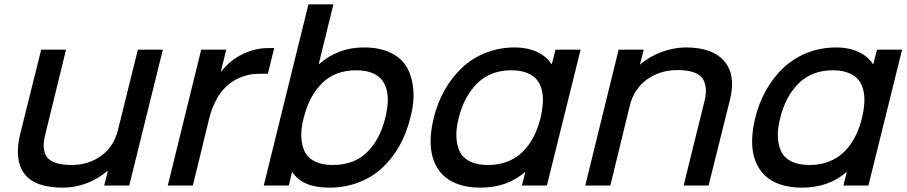

<svg xmlns="http://www.w3.org/2000/svg" viewBox="-20 -860 4203 890"><path d="M734.9 -629.9 579.1 0H462.9L480 -67.9H478Q434.6 -30.3 381.1 -10.3Q327.6 9.8 272 9.8Q139.6 9.8 92 -55.9Q44.4 -121.6 74.2 -241.2L170.9 -629.9H286.1L191.9 -245.1Q184.6 -217.8 182.9 -196.8Q181.2 -175.8 186.3 -156Q191.4 -136.2 205.3 -123.3Q219.2 -110.4 246.1 -102.8Q272.9 -95.2 312 -95.2Q390.1 -95.2 449 -137.7Q507.8 -180.2 526.9 -257.8L619.1 -629.9Z M1251 -637.2 1221.7 -518.1H1186Q1146 -518.6 1110.4 -507.1Q1074.7 -495.6 1043.2 -471.4Q1011.7 -447.3 987.5 -406.5Q963.4 -365.7 949.7 -311L874 0H757.8L912.6 -629.9H1028.8L1003.9 -528.8H1005.9Q1045.4 -580.1 1103.5 -608.6Q1161.6 -637.2 1223.6 -637.2Z M1765.6 -313Q1775.4 -351.6 1777.3 -384.5Q1779.3 -417.5 1771.7 -445.3Q1764.2 -473.1 1747.3 -492.7Q1730.5 -512.2 1701.2 -523.2Q1671.9 -534.2 1631.8 -534.2Q1533.2 -534.2 1472.9 -474.4Q1412.6 -414.6 1387.7 -313Q1375 -265.6 1376.7 -225.8Q1378.4 -186 1392.6 -157Q1406.7 -127.9 1439.7 -111.6Q1472.7 -95.2 1522.5 -95.2Q1620.6 -95.2 1680.9 -153.8Q1741.2 -212.4 1765.6 -313ZM1881.8 -313Q1864.3 -242.2 1831.3 -183.6Q1798.3 -125 1751.5 -81.5Q1704.6 -38.1 1641.6 -14.2Q1578.6 9.8 1505.9 9.8Q1382.3 9.8 1335.4 -62H1333.5L1318.8 0H1202.6L1409.7 -839.8H1525.4L1457.5 -563H1459.5Q1546.9 -640.1 1666.5 -640.1Q1739.7 -640.1 1790.8 -615.5Q1841.8 -590.8 1866.5 -547.1Q1891.1 -503.4 1896 -443.4Q1900.9 -383.3 1881.8 -313Z M2485.4 -313Q2494.6 -352.1 2496.3 -384.8Q2498 -417.5 2490.7 -445.6Q2483.4 -473.6 2466.3 -492.9Q2449.2 -512.2 2419.9 -523.2Q2390.6 -534.2 2350.1 -534.2Q2253.9 -534.2 2192.4 -473.9Q2130.9 -413.6 2106.4 -313Q2093.8 -265.6 2095.5 -225.8Q2097.2 -186 2111.3 -157Q2125.5 -127.9 2158.7 -111.6Q2191.9 -95.2 2242.2 -95.2Q2292 -95.2 2333 -111.3Q2374 -127.4 2403.6 -157Q2433.1 -186.5 2453.4 -225.6Q2473.6 -264.6 2485.4 -313ZM2671.4 -629.9 2515.1 0H2399.4L2415 -62H2413.1Q2330.1 9.8 2207 9.8Q2148.4 9.8 2104 -5.9Q2059.6 -21.5 2031.7 -50Q2003.9 -78.6 1989.7 -118.4Q1975.6 -158.2 1976.1 -207Q1976.6 -255.9 1990.2 -312Q2007.8 -383.8 2041.5 -443.1Q2075.2 -502.4 2122.3 -546.6Q2169.4 -590.8 2232.2 -615.5Q2294.9 -640.1 2367.2 -640.1Q2424.3 -640.1 2469 -619.4Q2513.7 -598.6 2536.1 -563H2538.1L2555.2 -629.9Z M3363.8 -397.9 3264.6 0H3148.9L3242.7 -379.9Q3252.9 -414.1 3252 -442.6Q3251 -471.2 3239.7 -491.7Q3228.5 -512.2 3198.5 -523.7Q3168.5 -535.2 3119.6 -535.2Q3041 -535.2 2980.2 -492.4Q2919.4 -449.7 2899.9 -372.1L2809.1 0H2692.9L2847.7 -629.9H2963.9L2946.8 -562H2948.7Q2990.2 -598.1 3047.1 -619.1Q3104 -640.1 3159.7 -640.1Q3282.2 -640.1 3337.2 -576.7Q3392.1 -513.2 3363.8 -397.9Z M3975.6 -313Q3984.9 -352.1 3986.6 -384.8Q3988.3 -417.5 3981 -445.6Q3973.6 -473.6 3956.5 -492.9Q3939.5 -512.2 3910.2 -523.2Q3880.9 -534.2 3840.3 -534.2Q3744.1 -534.2 3682.6 -473.9Q3621.1 -413.6 3596.7 -313Q3584 -265.6 3585.7 -225.8Q3587.4 -186 3601.6 -157Q3615.7 -127.9 3648.9 -111.6Q3682.1 -95.2 3732.4 -95.2Q3782.2 -95.2 3823.2 -111.3Q3864.3 -127.4 3893.8 -157Q3923.3 -186.5 3943.6 -225.6Q3963.9 -264.6 3975.6 -313ZM4161.6 -629.9 4005.4 0H3889.6L3905.3 -62H3903.3Q3820.3 9.8 3697.3 9.8Q3638.7 9.8 3594.2 -5.9Q3549.8 -21.5 3522 -50Q3494.1 -78.6 3480 -118.4Q3465.8 -158.2 3466.3 -207Q3466.8 -255.9 3480.5 -312Q3498 -383.8 3531.7 -443.1Q3565.4 -502.4 3612.5 -546.6Q3659.7 -590.8 3722.4 -615.5Q3785.2 -640.1 3857.4 -640.1Q3914.6 -640.1 3959.2 -619.4Q4003.9 -598.6 4026.4 -563H4028.3L4045.4 -629.9Z"/></svg>

Font: Sinkin Sans 500 Medium Italic
Style: Regular
Weight: 500
Italic angle: -112°
Designer: Keith Bates
Foundry: K-Type
Version: Sinkin Sans (version 1.0)  by Keith Bates   •   © 2014   www